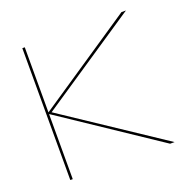

<svg xmlns="http://www.w3.org/2000/svg" viewBox="-109 -699 809 808"><g transform="rotate(-20 296.0 -295.0)"><path d="M72.5 0V-590.5H83.5V-299L516.5 -590.5H536.5L96 -295L539.5 0H519.5L83.5 -291.5V0Z"/></g></svg>

Font: Anybody ExtraExpanded Thin
Style: Regular
Weight: 100
Width: 8
Designer: Tyler Finck
Foundry: Etcetera Type Company
Version: Version 1.010; ttfautohint (v1.8.3) -l 8 -r 50 -G 200 -x 14 